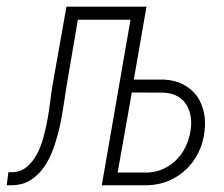

<svg xmlns="http://www.w3.org/2000/svg" viewBox="-56 -548 663 568"><path d="M377.4 -528.3H140.6L98.6 -291.5Q95.7 -274.4 92.8 -249.5Q89.8 -224.6 85 -197.3Q80.1 -169.4 72.5 -141.6Q64.9 -113.8 53.2 -91.8Q41 -69.3 23.7 -54.7Q6.3 -40 -17.6 -38.6H-31.2L-36.1 0H-19Q13.2 -1 36.4 -16.4Q59.6 -31.7 76.2 -56.6Q92.3 -80.6 103 -111.6Q113.8 -142.6 121.1 -175.3Q127.9 -207 132.3 -237.5Q136.7 -268.1 140.6 -291.5L174.3 -489.7H330.1L245.1 0H381.3Q415 -1 443.8 -13.4Q472.7 -25.9 494.6 -46.9Q516.6 -67.9 530.8 -96.2Q544.9 -124.5 548.8 -157.7Q553.2 -188.5 547.1 -215.8Q541 -243.2 525.9 -264.6Q510.3 -285.2 486.1 -298.1Q461.9 -311 429.7 -312.5H339.8ZM334 -274.4 428.7 -273.9Q453.6 -272.5 470.5 -262.5Q487.3 -252.4 496.6 -236.3Q505.9 -220.2 508.5 -200.2Q511.2 -180.2 507.3 -158.7Q502.9 -134.3 492.7 -113Q482.4 -91.8 466.3 -75.7Q449.7 -59.1 428.7 -49.1Q407.7 -39.1 382.3 -37.6H292Z"/></svg>

Font: Roboto Mono ExtraLight
Style: Italic
Weight: 250
Italic angle: -10°
Monospace: yes
Designer: Google
Version: Version 3.000